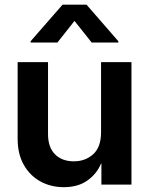

<svg xmlns="http://www.w3.org/2000/svg" viewBox="-20 -777 627 808"><path d="M405.3 -220.7V-515.6H533.2V0H406.7V-88.9H405.3Q387.7 -45.9 348.1 -17.6Q308.6 10.7 248 10.7Q194.3 10.7 150.1 -13.4Q106 -37.6 80.1 -83.3Q54.2 -128.9 54.2 -193.4V-515.6H182.1V-212.9Q182.1 -156.7 211.7 -127.4Q241.2 -98.1 291 -98.1Q338.9 -98.1 372.1 -127.9Q405.3 -157.7 405.3 -220.7ZM365.7 -598.1 293.5 -689 221.7 -598.1H108.9V-603.5L243.2 -757.3H344.2L478 -603.5V-598.1Z"/></svg>

Font: Inter Display Semi Bold
Style: Regular
Weight: 600
Designer: Rasmus Andersson
Foundry: rsms
Version: Version 4.000;git-37864ae